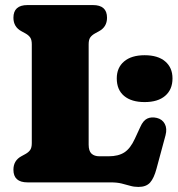

<svg xmlns="http://www.w3.org/2000/svg" viewBox="-20 -720 701 758"><path d="M370.5 -596.5 355 -588Q342.5 -581 336.2 -572Q330 -563 330 -545V-149Q330 -124 341.2 -113.5Q352.5 -103 372.5 -103H408.5Q447.5 -103 471.2 -118.5Q495 -134 512.5 -172.5L534 -219Q545 -244 561.2 -251.8Q577.5 -259.5 599 -254.5Q620.5 -249.5 630.5 -231Q640.5 -212.5 633.5 -186L598 -54.5Q588 -16.5 572.5 0.8Q557 18 526.5 18Q509 18 493.8 13.5Q478.5 9 460.2 4.5Q442 0 416.5 0H88.5Q33 0 33 -50Q33 -86.5 65 -103.5L80.5 -112Q93 -119 99.2 -128Q105.5 -137 105.5 -155V-545Q105.5 -563 99.2 -572Q93 -581 80.5 -588L65 -596.5Q33 -613.5 33 -650Q33 -700 88.5 -700H347Q402.5 -700 402.5 -650Q402.5 -613.5 370.5 -596.5ZM551 -317Q499 -317 470 -341.2Q441 -365.5 441 -410.5Q441 -453 470 -477.5Q499 -502 551 -502Q603.5 -502 632.2 -477.5Q661 -453 661 -410.5Q661 -366.5 632.2 -341.8Q603.5 -317 551 -317Z"/></svg>

Font: Fraunces 72pt SuperSoft Black
Style: Regular
Weight: 900
Version: Version 1.000;[0bf87f6ff]